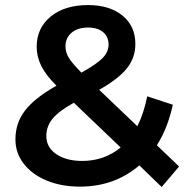

<svg xmlns="http://www.w3.org/2000/svg" viewBox="-20 -728 746 759"><path d="M41 -176.8Q41 -241.7 79.1 -291.3Q117.2 -340.8 203.1 -389.2Q161.1 -431.2 143.1 -467.5Q125 -503.9 125 -543Q125 -617.2 180.4 -662.6Q235.8 -708 328.1 -708Q413.1 -708 464.1 -666.5Q515.1 -625 515.1 -554.2Q515.1 -500 481.7 -458Q448.2 -416 372.1 -373L522.9 -229Q547.9 -277.8 562 -347.2L663.1 -314Q643.1 -221.2 600.1 -153.8L688 -69.8L619.1 11.2L530.8 -74.2Q432.6 9.8 295.9 9.8Q222.7 9.8 164.8 -14.2Q106.9 -38.1 74 -80.6Q41 -123 41 -176.8ZM163.1 -189.9Q163.1 -146 202.1 -118.9Q241.2 -91.8 305.2 -91.8Q392.1 -91.8 457 -145L272 -321.8Q211.9 -288.6 187.5 -258.3Q163.1 -228 163.1 -189.9ZM238.8 -544.9Q238.8 -521 252 -499.5Q265.1 -478 301.8 -440.9Q361.8 -474.1 385.5 -498.5Q409.2 -522.9 409.2 -551.8Q409.2 -582.5 387.7 -600.8Q366.2 -619.1 328.1 -619.1Q287.1 -619.1 262.9 -598.6Q238.8 -578.1 238.8 -544.9Z"/></svg>

Font: Montserrat SemiBold
Style: Regular
Weight: 600
Designer: Julieta Ulanovsky
Foundry: Julieta Ulanovsky
Version: Version 7.200